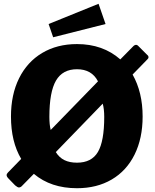

<svg xmlns="http://www.w3.org/2000/svg" viewBox="-20 -985 820 1015"><path d="M765 -682Q765 -676 758 -670L681 -591Q734 -497 734 -369Q734 -254 691.5 -168Q649 -82 570.5 -36Q492 10 387 10Q249 10 159 -66L99 -5Q90 6 80 6Q73 6 60 -5L26 -40Q15 -51 15 -59Q15 -66 22 -73L92 -145Q38 -236 38 -369Q38 -485 81 -571.5Q124 -658 203 -705Q282 -752 387 -752Q524 -752 616 -671L683 -739Q691 -748 700 -748Q705 -748 710 -743L759 -694Q765 -690 765 -682ZM248 -298 498 -555Q465 -619 387 -619Q311 -619 276 -559Q241 -499 241 -367Q241 -326 248 -298ZM523 -437 275 -181Q293 -152 320.5 -138.5Q348 -125 387 -125Q464 -125 497.5 -181.5Q531 -238 531 -367Q531 -409 523 -437ZM538 -858 261 -788 237 -858 501 -965Z"/></svg>

Font: Morrison
Style: Bold
Weight: 700
Designer: Pablo Impallari, Rodrigo Fuenzalida (Modified by Dan O. Williams)
Version: Version 0.03;June 6, 2019;FontCreator 11.5.0.2425 64-bit; tt